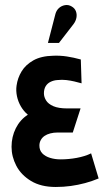

<svg xmlns="http://www.w3.org/2000/svg" viewBox="-20 -734 440 765"><path d="M305 -402 302 -497Q273 -505 246.5 -509Q220 -513 193 -512Q144 -511 113 -493.5Q82 -476 66 -449.5Q50 -423 46 -393Q43 -373 47.5 -351Q52 -329 63.5 -309.5Q75 -290 91 -277Q60 -257 43 -223Q26 -189 26 -149Q26 -110 45 -73.5Q64 -37 103.5 -13Q143 11 202 11Q233 11 262 7Q291 3 319 -4.5Q347 -12 373 -23L343 -123Q331 -117 316.5 -112.5Q302 -108 286 -105Q270 -102 253.5 -100.5Q237 -99 221 -99Q199 -99 179.5 -105Q160 -111 148.5 -123Q137 -135 137 -154Q137 -166 142.5 -176Q148 -186 157.5 -192.5Q167 -199 180.5 -202.5Q194 -206 209 -206H270L301 -302H248Q213 -302 192.5 -311Q172 -320 163.5 -334Q155 -348 155 -362Q155 -379 162 -390.5Q169 -402 181.5 -408Q194 -414 208 -415Q228 -417 244.5 -415Q261 -413 276 -409.5Q291 -406 305 -402ZM273 -638Q282 -650 284.5 -663.5Q287 -677 282.5 -689Q278 -701 266 -708Q253 -716 239 -713.5Q225 -711 215 -702Q205 -693 201 -679L171 -563H215Z"/></svg>

Font: Advent Pro
Style: Bold
Weight: 700
Designer: VivaRado, Andreas Kalpakidis
Foundry: VivaRado, Andreas Kalpakidis
Version: Version 3.000